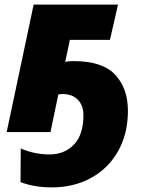

<svg xmlns="http://www.w3.org/2000/svg" viewBox="-20 -573 611 833"><path d="M69 217 70 71Q129 97 195 97Q260 97 301 54Q342 11 342 -73Q342 -115 318 -140Q294 -165 251 -165Q243 -165 233 -163L199 0H9L126 -553H492L457 -400H283L263 -304Q274 -307 286 -307.5Q298 -308 298 -308Q425 -308 480 -248.5Q535 -189 535 -92Q535 7 492.5 82.5Q450 158 375 199Q300 240 205 240Q128 240 69 217Z"/></svg>

Font: Noto Sans Display Black
Style: Italic
Weight: 900
Italic angle: -12°
Designer: Monotype Design team
Foundry: Monotype Imaging Inc.
Version: Version 1.000